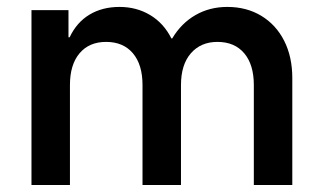

<svg xmlns="http://www.w3.org/2000/svg" viewBox="-20 -529 922 549"><path d="M70 0V-500H175.8V-422.5H179.2Q199.2 -465 235.8 -487.1Q272.5 -509.2 321.7 -509.2Q370.8 -509.2 409.6 -485.8Q448.3 -462.5 470 -419.2H472.5Q498.3 -462.5 538.8 -485.8Q579.2 -509.2 630 -509.2Q685 -509.2 727.1 -483.8Q769.2 -458.3 792.5 -412.5Q815.8 -366.7 815.8 -305.8V0H705.8V-285.8Q705.8 -344.2 678.3 -376.7Q650.8 -409.2 601.7 -409.2Q554.2 -409.2 525.8 -376.7Q497.5 -344.2 497.5 -285.8V0H387.5V-285.8Q387.5 -344.2 360 -376.7Q332.5 -409.2 283.3 -409.2Q235 -409.2 207.5 -376.7Q180 -344.2 180 -285.8V0Z"/></svg>

Font: Funnel Sans Light Medium
Style: Regular
Weight: 500
Version: Version 1.000